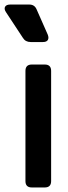

<svg xmlns="http://www.w3.org/2000/svg" viewBox="-59 -825 298 845"><path d="M81 0Q53 0 53 -28V-513Q53 -541 81 -541H138Q166 -541 166 -513V-28Q166 0 138 0ZM76 -640Q53 -640 42 -658L-33 -772Q-42 -786 -36.5 -795.5Q-31 -805 -14 -805H70Q93 -805 102 -784L151 -673Q157 -658 151.5 -649Q146 -640 130 -640Z"/></svg>

Font: Pitagon Sans Text SemiBold
Style: Regular
Weight: 600
Designer: Travis Tran
Foundry: Pitagon
Version: Version 1.001; ttfautohint (v1.8.4.7-5d5b);gftools[0.9.26]